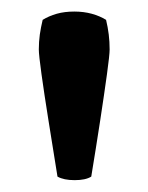

<svg xmlns="http://www.w3.org/2000/svg" viewBox="-20 -790 250 324"><path d="M45.5 -706.5Q45.5 -719.5 47.2 -731.8Q49 -744 52 -756.5Q62.5 -763 75.8 -766.8Q89 -770.5 105.5 -770.5Q121 -770.5 134.8 -766.8Q148.5 -763 159 -756.5Q162 -744 163.5 -731.8Q165 -719.5 165 -706.5Q165 -697.5 160.5 -664.8Q156 -632 149 -586.2Q142 -540.5 134 -492Q124.5 -486 106 -486Q87.5 -486 77 -492Q69 -541 61.8 -586.8Q54.5 -632.5 50 -665Q45.5 -697.5 45.5 -706.5Z"/></svg>

Font: Signika Light Medium
Style: Regular
Weight: 500
Version: Version 2.003;gftools[0.9.32]